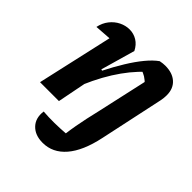

<svg xmlns="http://www.w3.org/2000/svg" viewBox="-196 -631 963 963"><g transform="rotate(45 285.5 -149.5)"><path d="M262 206Q208 206 178 174.5Q148 143 155 91Q193 94 233.5 93.5Q274 93 311 90Q315 59 320.5 28.5Q326 -2 333 -35Q340 -68 349 -105L422 -433L530 -364L457 -23Q433 90 383 148Q333 206 262 206ZM38 0 143 -466 161 -404Q138 -403 112 -401Q86 -399 42 -396Q49 -430 68.5 -454.5Q88 -479 114.5 -492Q141 -505 169 -505Q198 -505 222.5 -490Q247 -475 262 -445L210 -263L223 -259L172 0ZM176 -88 163 -139Q187 -201 215.5 -257.5Q244 -314 273.5 -362Q303 -410 332 -445Q361 -480 388 -499Q398 -501 407 -502Q416 -503 424 -503Q475 -503 504.5 -476.5Q534 -450 534 -403Q534 -394 533 -384Q532 -374 530 -364L418 -363Q401 -380 386 -389.5Q371 -399 350 -405L377 -412Q319 -359 268 -278Q217 -197 176 -88Z"/></g></svg>

Font: Piazzolla Thin ExtraBold
Style: Italic
Weight: 800
Italic angle: -11.3°
Version: Version 2.005